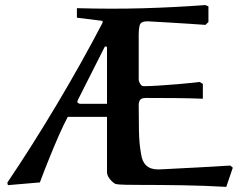

<svg xmlns="http://www.w3.org/2000/svg" viewBox="-20 -729 948 757"><path d="M383.8 -638.2Q384.8 -639.2 384.8 -643.1Q384.8 -647 381.8 -647L283.2 -659.2V-696.8Q420.4 -692.9 545.7 -696.5Q670.9 -700.2 789.1 -709L801.8 -704.1V-642.1L790 -630.9Q761.2 -632.8 722.7 -635.5Q684.1 -638.2 647.5 -640.1Q610.8 -642.1 586.4 -643.6L562 -645Q535.2 -645 531 -630.1Q526.9 -615.2 526.9 -595.2V-415Q526.9 -408.2 532.5 -398.7Q538.1 -389.2 546.9 -389.2Q569.8 -389.2 606.4 -391.6Q643.1 -394 679.4 -397Q715.8 -399.9 741 -402.8Q766.1 -405.8 767.1 -405.8Q768.1 -405.8 772.5 -402.8Q776.9 -399.9 779.8 -397.9V-339.8Q728 -341.8 669.9 -342.3Q611.8 -342.8 555.2 -342.8Q538.1 -342.8 532.5 -335Q526.9 -327.1 526.9 -315.9Q526.9 -267.1 527.8 -214.1Q528.8 -161.1 536.1 -123Q543.9 -61 603 -61Q606.9 -61 628.9 -62Q650.9 -63 683.3 -64.9Q715.8 -66.9 751.5 -68.4Q787.1 -69.8 818.1 -72Q849.1 -74.2 868.7 -75.2L888.2 -76.2L897.9 -67.9L872.1 7.8Q787.1 2.9 701.7 1.5Q616.2 0 529.8 0Q505.9 0 475.8 -0.5Q445.8 -1 435.1 -3.9Q423.8 -9.8 412.8 -23.4Q401.9 -37.1 401.9 -50.8V-268.1H247.1Q230 -235.8 210.9 -192.4Q191.9 -148.9 172.9 -101.6Q153.8 -54.2 137.2 -9.8L11.2 1L8.8 -8.8Q107.9 -155.8 204.8 -318.4Q301.8 -481 383.8 -638.2ZM401.9 -319.8V-540Q401.9 -544.9 397.9 -545.9Q394 -546.9 392.1 -543L287.1 -335Q285.2 -332 285.2 -326.2Q285.2 -324.2 289.1 -322Q293 -319.8 295.9 -319.8Z"/></svg>

Font: Aref Ruqaa
Style: Bold
Weight: 700
Designer: Abdullah Aref
Version: Version 1.002